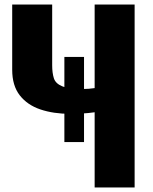

<svg xmlns="http://www.w3.org/2000/svg" viewBox="-20 -830 679 850"><path d="M352 -201H265V-578H352ZM399 0V-333Q371 -329 343.5 -327.5Q316 -326 291 -326Q217 -326 159 -345.5Q101 -365 67.5 -408Q34 -451 34 -521V-810H211V-541Q211 -507 218.5 -483.5Q226 -460 255.5 -448Q285 -436 349 -436Q360 -436 373 -437Q386 -438 399 -440V-810H576V0Z"/></svg>

Font: Oswald
Style: Bold
Weight: 700
Designer: Vernon Adams
Foundry: Vernon Adams
Version: Version 4.103;gftools[0.9.33.dev8+g029e19f]